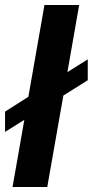

<svg xmlns="http://www.w3.org/2000/svg" viewBox="-25 -744 369 764"><path d="M24.9 0 71.8 -267.1 -4.9 -219.2V-299.8L87.9 -358.9L151.9 -724.1H290L243.2 -457L324.2 -507.8V-424.8L227.1 -363.8L163.1 0Z"/></svg>

Font: Archivo Expanded SemiBold
Style: Italic
Weight: 600
Width: 7
Italic angle: -10°
Designer: Hector Gatti
Foundry: Omnibus-Type
Version: Version 2.001